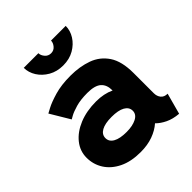

<svg xmlns="http://www.w3.org/2000/svg" viewBox="-202 -852 992 992"><g transform="rotate(-45 294.0 -355.5)"><path d="M252.9 12.7Q183.1 12.7 134.3 -11.2Q85.4 -35.2 59.8 -75.4Q34.2 -115.7 34.2 -164.6Q34.2 -213.4 65.2 -252.2Q96.2 -291 150.6 -313.5Q205.1 -335.9 274.9 -335.9Q331.5 -335.9 375 -315.4V-317.9Q375 -357.4 351.6 -378.2Q328.1 -398.9 274.4 -398.9Q224.1 -398.9 189.7 -388.9Q155.3 -378.9 137.7 -368.9Q120.1 -358.9 120.1 -358.9L56.2 -465.8Q56.2 -465.8 83 -480.2Q109.9 -494.6 158.9 -509Q208 -523.4 274.9 -523.4Q342.3 -523.4 396.7 -503.9Q451.2 -484.4 483.4 -436.3Q515.6 -388.2 515.6 -302.7V-154.8Q515.6 -132.8 527.8 -117.7Q540 -102.5 564.5 -102.5L533.2 12.7Q491.2 9.3 460.4 -5.6Q429.7 -20.5 410.2 -40.5Q382.8 -16.1 343 -1.7Q303.2 12.7 252.9 12.7ZM375 -167.5Q375 -193.8 349.1 -208.3Q323.2 -222.7 274.9 -222.7Q226.6 -222.7 200.7 -208.3Q174.8 -193.8 174.8 -167.5Q174.8 -141.1 200.7 -126.7Q226.6 -112.3 274.9 -112.3Q318.8 -112.3 346.9 -126.7Q375 -141.1 375 -167.5ZM286.6 -586.9Q241.2 -586.9 206.8 -606.7Q172.4 -626.5 152.8 -657.5Q133.3 -688.5 133.3 -722.7H240.2Q240.2 -706.5 253.2 -691.2Q266.1 -675.8 286.6 -675.8Q307.1 -675.8 319.8 -691.2Q332.5 -706.5 332.5 -722.7H439.9Q439.9 -688.5 420.4 -657.5Q400.9 -626.5 366.5 -606.7Q332 -586.9 286.6 -586.9Z"/></g></svg>

Font: Giphurs
Style: Bold
Weight: 700
Version: Version 0.920; ttfautohint (v1.8.4.7-5d5b)